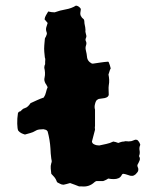

<svg xmlns="http://www.w3.org/2000/svg" viewBox="-20 -636 561 685"><path d="M480 -118Q476 -109 478 -99Q480 -89 476 -79Q481 -71 478 -63.5Q475 -56 470 -47Q470 -41 473 -36Q475 -26 469 -20Q459 -6 445 -9Q438 -11 432.5 -13Q427 -15 420 -16Q417 -16 415 -13Q411 -4 403.5 -0.5Q396 3 386 3Q381 3 376 2.5Q371 2 366 1Q362 4 357.5 6Q353 8 348 10H324Q322 11 320.5 11.5Q319 12 317 14Q298 32 271 29H262Q255 26 246.5 23Q238 20 230 17Q217 21 207 23Q200 23 195 20Q190 17 185 15Q182 12 182 10Q179 2 174 -4Q169 -10 163 -16Q162 -25 161 -34.5Q160 -44 163 -54Q165 -58 164.5 -62Q164 -66 163 -70Q162 -79 161 -88Q160 -97 160 -106Q159 -122 156.5 -137Q154 -152 150 -167Q147 -172 143 -173Q139 -174 135 -175Q127 -175 119.5 -174Q112 -173 106 -169Q98 -164 88.5 -161.5Q79 -159 69 -156Q62 -158 56 -161Q50 -164 45 -170Q42 -176 41.5 -194.5Q41 -213 44 -232Q46 -238 53 -239Q53 -239 58 -244Q63 -249 68 -250Q75 -252 80 -257Q85 -262 89 -268Q100 -273 112 -278.5Q124 -284 136 -288Q142 -297 144 -306.5Q146 -316 150 -325Q148 -328 146.5 -331.5Q145 -335 143 -337Q136 -349 139 -359Q141 -368 140.5 -377Q140 -386 138 -394Q138 -402 141 -407V-415Q141 -420 141.5 -423Q142 -426 140 -431Q139 -436 139 -441Q139 -446 138 -451Q137 -462 138 -474Q139 -486 140 -497Q140 -499 141.5 -501.5Q143 -504 144 -506Q146 -510 147 -514Q148 -518 146 -522Q143 -530 145 -538Q147 -546 150 -554Q147 -558 144.5 -560.5Q142 -563 139 -567Q140 -575 144 -581.5Q148 -588 152 -595Q164 -592 175 -592Q194 -599 214.5 -602.5Q235 -606 251 -616Q261 -615 268 -605Q269 -604 267 -593Q264 -578 279 -567Q281 -563 281 -558Q281 -553 282 -549Q283 -544 284 -539Q285 -534 285 -529Q284 -524 285.5 -519Q287 -514 288 -509Q289 -505 286.5 -500Q284 -495 286 -490Q290 -483 287 -474.5Q284 -466 286 -458Q288 -451 289 -444Q290 -437 291 -429Q294 -417 305 -411Q308 -408 312 -409Q326 -411 339 -413Q352 -415 366 -416Q368 -414 368 -414Q370 -409 372 -403Q374 -397 375 -392Q372 -387 370.5 -381Q369 -375 367 -370Q369 -361 369.5 -351.5Q370 -342 368 -331Q367 -324 367.5 -315Q368 -306 368 -298Q367 -289 353 -286Q348 -285 342.5 -284.5Q337 -284 332 -283Q325 -280 322.5 -275Q320 -270 319 -265Q316 -254 319 -245V-186Q318 -183 318.5 -179.5Q319 -176 319 -173L308 -131Q309 -124 316 -121Q324 -117 334 -117Q347 -120 359.5 -122.5Q372 -125 384 -131Q392 -130 402 -126Q407 -128 412 -129.5Q417 -131 422 -131Q427 -133 433 -132Q439 -131 444 -132Q449 -132 453 -134Q457 -136 461 -137Q462 -138 464.5 -137.5Q467 -137 469 -137Q471 -136 473.5 -133Q476 -130 477 -128Q478 -125 479.5 -122.5Q481 -120 480 -118Z"/></svg>

Font: Daruma Drop One
Style: Regular
Weight: 400
Designer: Maniackers Design
Version: Version 1.000